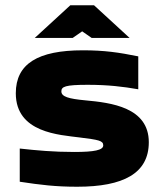

<svg xmlns="http://www.w3.org/2000/svg" viewBox="-20 -700 620 729"><path d="M283 -178C355 -169 372 -166 372 -148C372 -130 338 -123 262 -123C182 -123 119 -129 55 -136V-10C134 2 191 9 273 9C449 9 545 -42 545 -160C545 -293 401 -310 304 -319C240 -325 213 -333 213 -353C213 -371 227 -378 313 -378C390 -378 448 -371 505 -361V-486C431 -501 376 -509 295 -509C124 -509 40 -458 40 -346C40 -195 207 -188 283 -178ZM112 -556H256L292 -581L328 -556H472L337 -680H247Z"/></svg>

Font: LT Wave Black
Style: Regular
Weight: 900
Designer: Daniel Lyons
Version: Version 2.5 (Glyphs App)